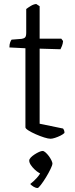

<svg xmlns="http://www.w3.org/2000/svg" viewBox="-20 -693 376 959"><path d="M233 0Q221 0 200.5 -6.5Q180 -13 158.5 -22.5Q137 -32 122 -41.5Q107 -51 107 -57V-452L27 -456Q27 -472 31 -482Q35 -492 38 -495L89 -499Q101 -501 106 -507Q111 -513 111 -530V-648Q120 -655 134 -663.5Q148 -672 161 -673L178 -662V-500H286L295 -488Q294 -475 289.5 -463.5Q285 -452 282 -447L178 -450V-75L295 -51Q297 -49 299.5 -43.5Q302 -38 302 -29Q295 -22 282 -15.5Q269 -9 255 -4.5Q241 0 233 0ZM168 246Q158 246 147.5 239.5Q137 233 131 226Q147 214 163.5 196Q180 178 187 160L198 178Q188 178 176 171Q164 164 152.5 153Q141 142 133.5 130.5Q126 119 126 109Q126 102 133.5 94Q141 86 152.5 78.5Q164 71 175 66Q186 61 193 61Q199 61 207.5 68.5Q216 76 223.5 86Q231 96 236.5 107Q242 118 242 125Q242 131 232.5 151Q223 171 209.5 193Q196 215 184 230.5Q172 246 168 246Z"/></svg>

Font: Texturina 12pt ExtraLight
Style: Regular
Weight: 250
Designer: Guillermo Torres Carreño
Foundry: Omnibus-Type
Version: Version 1.002